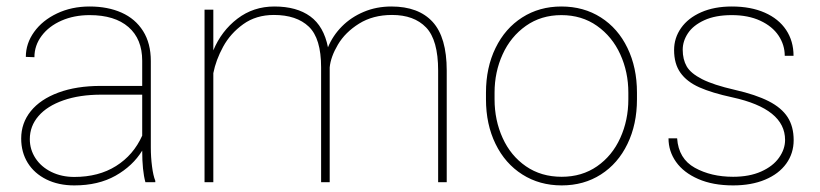

<svg xmlns="http://www.w3.org/2000/svg" viewBox="-20 -558 2512 588"><path d="M455.6 -4.4V0H425.3Q415.5 -35.6 415.5 -96.7Q386.7 -49.8 334 -20Q281.2 9.8 207.5 9.8Q159.2 9.8 122.1 -8.5Q85 -26.9 64.9 -59.3Q44.9 -91.8 44.9 -133.8Q44.9 -181.2 74.2 -217.5Q103.5 -253.9 158.7 -274.4Q213.9 -294.9 289.1 -294.9H415.5V-372.1Q415.5 -438.5 373.5 -475.1Q331.5 -511.7 254.4 -511.7Q207 -511.7 168.5 -494.9Q129.9 -478 107.7 -448.5Q85.4 -418.9 85.4 -382.8L59.1 -383.8Q59.1 -424.8 84.5 -460.2Q109.9 -495.6 154.5 -516.8Q199.2 -538.1 254.4 -538.1Q310.1 -538.1 352.3 -519.3Q394.5 -500.5 418.2 -462.9Q441.9 -425.3 441.9 -371.1V-106.4Q441.9 -76.7 445.6 -48.3Q449.2 -20 455.6 -4.4ZM415.5 -142.6V-268.1H290.5Q223.6 -268.1 174.1 -250.7Q124.5 -233.4 97.9 -202.6Q71.3 -171.9 71.3 -131.8Q71.3 -100.1 88.6 -73.5Q106 -46.9 137.2 -31.5Q168.5 -16.1 207.5 -16.1Q282.2 -16.1 335.4 -49.6Q388.7 -83 415.5 -142.6Z M1348.1 -341.8V0H1321.8V-341.8Q1321.8 -435.5 1284.9 -473.9Q1248 -512.2 1180.7 -512.2Q1122.1 -512.2 1079.6 -485.6Q1037.1 -459 1014.9 -421.4Q992.7 -383.8 989.7 -351.6V0H963.4V-351.6Q963.4 -440.4 925.8 -476.3Q888.2 -512.2 818.8 -512.2Q764.2 -512.2 724.9 -483.9Q685.5 -455.6 663.3 -414.8Q641.1 -374 633.3 -334V0H606.4V-528.3H633.3V-403.8Q658.2 -463.4 707 -500.7Q755.9 -538.1 820.3 -538.1Q888.7 -538.1 930.2 -507.8Q971.7 -477.5 984.4 -413.1Q999 -448.7 1027.1 -477.1Q1055.2 -505.4 1094 -521.7Q1132.8 -538.1 1178.7 -538.1Q1261.7 -538.1 1304.9 -491Q1348.1 -443.8 1348.1 -341.8Z M1699.2 -538.1Q1767.6 -538.1 1820.1 -504.6Q1872.6 -471.2 1901.6 -411.1Q1930.7 -351.1 1930.7 -274.4V-253.9Q1930.7 -177.2 1901.6 -117.2Q1872.6 -57.1 1820.3 -23.7Q1768.1 9.8 1700.2 9.8Q1632.3 9.8 1579.6 -23.7Q1526.9 -57.1 1497.6 -117.2Q1468.3 -177.2 1468.3 -253.9V-274.4Q1468.3 -351.1 1497.6 -411.1Q1526.9 -471.2 1579.3 -504.6Q1631.8 -538.1 1699.2 -538.1ZM1700.2 -16.6Q1762.2 -16.6 1808.6 -48.8Q1855 -81.1 1879.6 -135.5Q1904.3 -189.9 1904.3 -253.9V-274.4Q1904.3 -337.4 1879.6 -391.6Q1855 -445.8 1808.3 -478.8Q1761.7 -511.7 1699.2 -511.7Q1637.2 -511.7 1590.6 -478.8Q1543.9 -445.8 1519.3 -391.6Q1494.6 -337.4 1494.6 -274.4V-253.9Q1494.6 -189.9 1519.3 -135.5Q1543.9 -81.1 1590.6 -48.8Q1637.2 -16.6 1700.2 -16.6Z M2044.4 -404.8Q2044.4 -441.9 2065.9 -472.4Q2087.4 -502.9 2127.4 -520.5Q2167.5 -538.1 2221.2 -538.1Q2279.3 -538.1 2322 -519.3Q2364.7 -500.5 2387.5 -466.3Q2410.2 -432.1 2410.2 -387.2H2383.3Q2383.3 -420.4 2364.3 -449Q2345.2 -477.5 2308.3 -494.6Q2271.5 -511.7 2221.2 -511.7Q2170.9 -511.7 2137 -496.1Q2103 -480.5 2086.9 -456.3Q2070.8 -432.1 2070.8 -405.8Q2070.8 -376 2083 -354.7Q2095.2 -333.5 2129.9 -315.7Q2164.6 -297.9 2231 -282.7Q2294.9 -268.1 2334.2 -248Q2373.5 -228 2392.1 -199.2Q2410.6 -170.4 2410.6 -128.9Q2410.6 -88.4 2387.9 -56.9Q2365.2 -25.4 2323.2 -7.8Q2281.2 9.8 2225.1 9.8Q2163.1 9.8 2118.4 -9.8Q2073.7 -29.3 2050.5 -62Q2027.3 -94.7 2027.3 -134.3H2053.7Q2058.1 -71.8 2107.9 -44.2Q2157.7 -16.6 2225.1 -16.6Q2274.9 -16.6 2311 -32.7Q2347.2 -48.8 2365.7 -75Q2384.3 -101.1 2384.3 -129.4Q2384.3 -224.6 2223.1 -259.8Q2160.2 -273.4 2121.8 -290.5Q2083.5 -307.6 2064 -335Q2044.4 -362.3 2044.4 -404.8Z"/></svg>

Font: Heebo Thin
Style: Regular
Weight: 250
Designer: Oded Ezer
Foundry: Meir Sadan
Version: Version 2.001; ttfautohint (v1.5.14-ce02) -l 8 -r 50 -G 200 